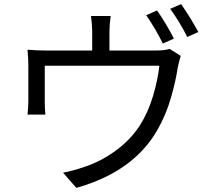

<svg xmlns="http://www.w3.org/2000/svg" viewBox="-20 -867 1040 935"><path d="M745 -816Q790 -751 827 -679L773 -655Q738 -726 692 -793ZM862 -847Q909 -779 946 -711L892 -687Q855 -760 809 -824ZM860 -595Q852 -569 845 -535Q836 -473 812.5 -391Q789 -309 747 -235Q631 -31 352 48L287 -26Q339 -36 390 -54Q468 -79 541 -131.5Q614 -184 661 -256Q702 -321 725.5 -400.5Q749 -480 756 -547H198Q198 -484 198 -368Q198 -341 201 -309H114Q118 -343 118 -373Q118 -420 118 -548Q118 -580 114 -625Q155 -621 207 -621H429V-714Q429 -746 423 -789H519Q513 -746 513 -714V-621H737Q766 -621 781.5 -623.5Q797 -626 806 -629Z"/></svg>

Font: Gothic Nguyen
Style: Regular
Weight: 400
Designer: MORI Takayuki
Version: Version 1.220;July 21, 2023;FontCreator 14.0.0.2814 64-bit